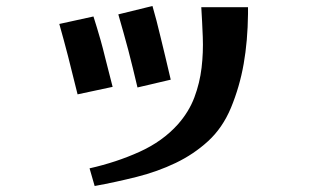

<svg xmlns="http://www.w3.org/2000/svg" viewBox="-20 -563 1040 641"><path d="M489 -543Q496 -519 502.5 -494Q509 -469 516 -439.5Q523 -410 531.5 -375.5Q540 -341 550 -297L439 -271Q431 -305 423.5 -335.5Q416 -366 408.5 -395Q401 -424 392.5 -453.5Q384 -483 375 -515ZM652 -539H808V-517Q807 -426 793.5 -349.5Q780 -273 751 -203Q723 -136 675 -92Q627 -48 566.5 -19Q506 10 436.5 27.5Q367 45 296 58L279 -1Q368 -21 445.5 -56Q523 -91 574 -148Q611 -190 629 -238Q647 -286 653 -337Q659 -388 657 -439.5Q655 -491 652 -539ZM292 -508Q298 -489 303.5 -471Q309 -453 316 -428.5Q323 -404 332 -367Q341 -330 356 -273L239 -248Q221 -322 207 -376Q193 -430 178 -483Z"/></svg>

Font: Cafe24 ClassicType
Style: Regular
Weight: 400
Designer: Cafe24 thkim, hmlim, mnelim & 4IR
Foundry: Cafe24
Version: Version 1.000